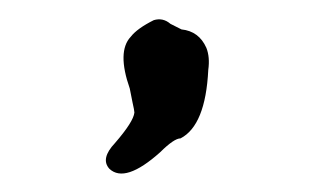

<svg xmlns="http://www.w3.org/2000/svg" viewBox="-20 -117 330 203"><path d="M142.6 -95.7Q152.3 -98.6 160.2 -91.8L171.9 -85.9Q190.4 -84 198.2 -66.4Q202.1 -56.6 200.2 -43Q197.3 15.6 170.9 29.3Q164.1 29.3 149.4 43.9Q112.3 77.1 95.7 61.5Q85.9 50.8 101.6 34.2Q121.1 11.7 122.1 2Q122.1 0 120.1 -8.8Q118.2 -17.6 117.2 -23.4Q103.5 -62.5 118.2 -78.1Q125 -86.9 142.6 -95.7Z"/></svg>

Font: JasonHandwriting1
Style: Regular
Weight: 400
Version: Version 1.48.20